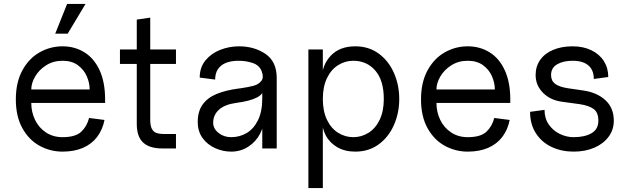

<svg xmlns="http://www.w3.org/2000/svg" viewBox="-20 -750 3171 970"><path d="M60 -248Q60 -334 93 -394.5Q126 -455 180 -485.5Q234 -516 296 -516Q357 -516 406 -486Q455 -456 483 -395.5Q511 -335 511 -248V-230H138Q138 -184 157 -144.5Q176 -105 212 -81Q248 -57 296 -57Q362 -57 391 -85Q420 -113 430 -154L508 -144Q498 -94 470.5 -58Q443 -22 399 -3Q355 16 296 16Q234 16 180 -13.5Q126 -43 93 -102.5Q60 -162 60 -248ZM296 -443Q249 -443 213 -420Q177 -397 157.5 -363.5Q138 -330 138 -298H433Q433 -331 418.5 -364.5Q404 -398 373.5 -420.5Q343 -443 296 -443ZM319 -730H412L322 -580H259Z M671 -124V-651L739 -661V-145Q739 -115 747 -99.5Q755 -84 770 -78.5Q785 -73 812 -73H869V0H800Q735 0 703 -30Q671 -60 671 -124ZM586 -500H869V-427H586Z M979 -134Q979 -187 1003.5 -221.5Q1028 -256 1073.5 -275Q1119 -294 1187 -303L1196 -304Q1237 -310 1262 -317Q1287 -324 1300.5 -341.5Q1314 -359 1302 -390Q1290 -421 1256 -432Q1222 -443 1187 -443Q1128 -443 1097.5 -418.5Q1067 -394 1067 -348L989 -358Q989 -410 1018.5 -445.5Q1048 -481 1093.5 -498.5Q1139 -516 1187 -516Q1265 -516 1321.5 -477.5Q1378 -439 1378 -356V0H1305V-130L1315 -160Q1315 -115 1294 -74.5Q1273 -34 1234.5 -9Q1196 16 1148 16Q1106 16 1067 -1.5Q1028 -19 1003.5 -52.5Q979 -86 979 -134ZM1305 -253V-303L1315 -313Q1315 -277 1279 -258Q1243 -239 1172 -230Q1115 -222 1086 -195.5Q1057 -169 1057 -130Q1057 -100 1084 -78.5Q1111 -57 1148 -57Q1190 -57 1225.5 -77.5Q1261 -98 1283 -142Q1305 -186 1305 -253Z M1606 -150V-250H1611Q1611 -188 1632 -144.5Q1653 -101 1688.5 -79Q1724 -57 1765 -57Q1806 -57 1841.5 -79Q1877 -101 1898 -144.5Q1919 -188 1919 -250Q1919 -344 1876 -393.5Q1833 -443 1765 -443Q1724 -443 1688.5 -421Q1653 -399 1632 -355.5Q1611 -312 1611 -250H1606V-350Q1606 -421 1651 -468.5Q1696 -516 1775 -516Q1843 -516 1893 -479.5Q1943 -443 1970 -382Q1997 -321 1997 -250Q1997 -179 1970 -118Q1943 -57 1893 -20.5Q1843 16 1775 16Q1722 16 1683.5 -6.5Q1645 -29 1625.5 -66.5Q1606 -104 1606 -150ZM1538 -500H1611V200H1538Z M2107 -248Q2107 -334 2140 -394.5Q2173 -455 2227 -485.5Q2281 -516 2343 -516Q2404 -516 2453 -486Q2502 -456 2530 -395.5Q2558 -335 2558 -248V-230H2185Q2185 -184 2204 -144.5Q2223 -105 2259 -81Q2295 -57 2343 -57Q2409 -57 2438 -85Q2467 -113 2477 -154L2555 -144Q2545 -94 2517.5 -58Q2490 -22 2446 -3Q2402 16 2343 16Q2281 16 2227 -13.5Q2173 -43 2140 -102.5Q2107 -162 2107 -248ZM2343 -443Q2296 -443 2260 -420Q2224 -397 2204.5 -363.5Q2185 -330 2185 -298H2480Q2480 -331 2465.5 -364.5Q2451 -398 2420.5 -420.5Q2390 -443 2343 -443Z M2658 -185 2731 -195Q2731 -152 2752.5 -121Q2774 -90 2808 -73.5Q2842 -57 2878 -57Q2934 -57 2968.5 -77Q3003 -97 3003 -140Q3003 -182 2979 -199.5Q2955 -217 2907 -224L2819 -236Q2760 -244 2723 -281.5Q2686 -319 2686 -371Q2686 -415 2709.5 -448Q2733 -481 2775.5 -498.5Q2818 -516 2873 -516Q2927 -516 2968 -496Q3009 -476 3031 -441Q3053 -406 3053 -361L2980 -351Q2980 -396 2952.5 -419.5Q2925 -443 2873 -443Q2825 -443 2794.5 -425Q2764 -407 2764 -371Q2764 -342 2784.5 -326.5Q2805 -311 2850 -304L2926 -293Q2996 -283 3038.5 -244Q3081 -205 3081 -140Q3081 -95 3055 -59.5Q3029 -24 2983 -4Q2937 16 2878 16Q2817 16 2767 -7.5Q2717 -31 2687.5 -76.5Q2658 -122 2658 -185Z"/></svg>

Font: Uncut Sans VF
Style: Regular
Weight: 400
Designer: Kasper Nordkvist
Foundry: Uncut Type
Version: Version 1.100;FEAKit 1.0